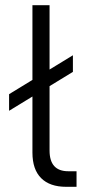

<svg xmlns="http://www.w3.org/2000/svg" viewBox="-20 -720 345 740"><path d="M15 -357 105 -412V-700H171V-452L261 -507V-443L171 -388V-140Q171 -60 243 -60H275V0H235Q172 0 138.5 -33.5Q105 -67 105 -132V-348L15 -293Z"/></svg>

Font: PT Root UI Web
Style: Regular
Weight: 400
Designer: Vitaly Kuzmin
Foundry: ParaType Ltd.
Version: Version 1.000W